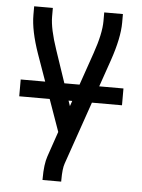

<svg xmlns="http://www.w3.org/2000/svg" viewBox="-53 -572 605 819"><g transform="rotate(5 250.0 -162.5)"><path d="M160 205V198Q160 138 172 103L209 -5L94 -329Q60 -426 60 -493V-530H140V-493Q140 -441 170 -353L249 -119L330 -353Q360 -439 360 -493V-530H440V-493Q440 -428 406 -329L248 127Q240 149 240 198V205ZM30 -142V-214H470V-142Z"/></g></svg>

Font: Iosevka SS01
Style: Regular
Weight: 400
Monospace: yes
Designer: Belleve Invis
Foundry: Belleve Invis
Version: 2.3.3; ttfautohint (v1.8.3)